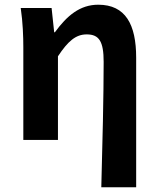

<svg xmlns="http://www.w3.org/2000/svg" viewBox="-20 -594 671 815"><path d="M410 201H558V-349C558 -490 513 -574 397 -574C319 -574 264 -527 213 -457H210L199 -560H68C77 -499 79 -437 79 -393V0H226V-355C269 -420 302 -448 348 -448C401 -448 420 -418 420 -331C420 -193 415 24 410 201Z"/></svg>

Font: Source Han Sans JP
Style: Bold
Weight: 700
Designer: Ryoko NISHIZUKA 西塚涼子 (kana, bopomofo & ideographs); Paul D. Hunt (Latin, Greek & Cyrillic); Sandoll Communications 산돌커뮤니
Foundry: Adobe
Version: Version 2.002;hotconv 1.0.116;makeotfexe 2.5.65601